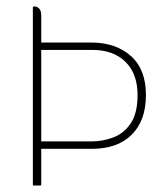

<svg xmlns="http://www.w3.org/2000/svg" viewBox="-20 -576 515 596"><path d="M108 -114V-3Q108 0 105 0H85Q82 0 82 -3V-553Q82 -556 85 -556H87Q95 -556 101.5 -549.5Q108 -543 108 -528V-444H263Q339 -444 386 -402.5Q433 -361 433 -281Q433 -202 389 -158Q345 -114 265 -114ZM108 -137H263Q299 -137 332 -149.5Q365 -162 386 -193.5Q407 -225 407 -281Q407 -347 369.5 -384Q332 -421 267 -421H108Z"/></svg>

Font: Zain ExtraLight
Style: Regular
Weight: 200
Designer: Zain,Boutros
Foundry: Mobile Telecommunications Company (Zain), 2024
Version: Version 1.51; ttfautohint (v1.8.4)